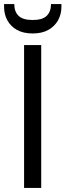

<svg xmlns="http://www.w3.org/2000/svg" viewBox="-44 -921 321 941"><path d="M74 0V-700H158V0ZM116 -757Q70 -757 39 -774.5Q8 -792 -8 -821.5Q-24 -851 -24 -887V-901H26Q26 -864 47 -843.5Q68 -823 116 -823Q164 -823 185 -843.5Q206 -864 206 -901H257V-887Q257 -851 240.5 -821.5Q224 -792 193 -774.5Q162 -757 116 -757Z"/></svg>

Font: DM Sans 18pt
Style: Regular
Weight: 400
Designer: Colophon Foundry, Jonny Pinhorn
Foundry: Colophon Foundry
Version: Version 4.004;gftools[0.9.30]